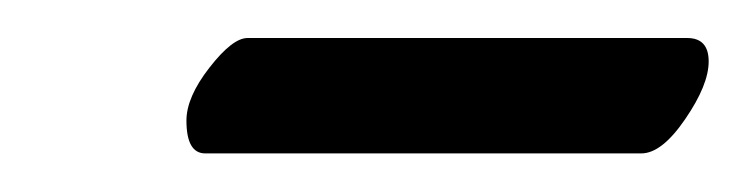

<svg xmlns="http://www.w3.org/2000/svg" viewBox="-20 -303 389 100"><path d="M314 -223.1H86.9Q77.1 -223.1 77.1 -240.2Q77.1 -252.4 89.1 -267.8Q101.1 -283.2 108.9 -283.2H337.9Q349.1 -283.2 349.1 -271Q349.1 -258.8 336.9 -241Q324.7 -223.1 314 -223.1Z"/></svg>

Font: Common Serif
Style: Italic
Weight: 400
Italic angle: -12°
Designer: Philipp H. Poll, Khaled Hosny
Foundry: Stefan Peev, Context Ltd.
Version: Version 1.026